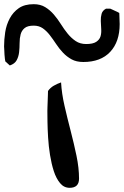

<svg xmlns="http://www.w3.org/2000/svg" viewBox="-166 -896 593 918"><path d="M-146.5 -673.8Q-146.5 -707 -141.1 -742.2Q-135.7 -777.3 -119.6 -807.6Q-103.5 -837.9 -76.2 -856.9Q-48.8 -876 -4.9 -876Q27.3 -876 50.3 -861.8Q73.2 -847.7 91.3 -826.7Q109.4 -805.7 125 -780.8Q140.6 -755.9 157.7 -734.9Q174.8 -713.9 195.8 -699.7Q216.8 -685.5 246.1 -685.5Q278.3 -685.5 293.9 -695.8Q309.6 -706.1 314.5 -721.7Q319.3 -737.3 317.9 -757.3Q316.4 -777.3 315.9 -795.9Q315.4 -814.5 319.8 -830.1Q324.2 -845.7 340.8 -854.5H361.3Q364.3 -853.5 370.1 -850.6Q376 -847.7 382.8 -844.7Q389.6 -841.8 395.5 -838.9Q401.4 -835.9 404.3 -834Q404.3 -830.1 404.8 -822.8Q405.3 -815.4 405.3 -807.1Q405.3 -798.8 405.8 -791.5Q406.2 -784.2 406.2 -781.2Q406.2 -696.3 360.8 -647.9Q315.4 -599.6 232.4 -599.6Q199.2 -599.6 176.3 -612.3Q153.3 -625 135.3 -644Q117.2 -663.1 102.1 -686Q86.9 -709 71.8 -728.5Q56.6 -748 38.6 -760.7Q20.5 -773.4 -4.9 -773.4Q-34.2 -773.4 -48.3 -761.7Q-62.5 -750 -67.4 -731.4Q-72.3 -712.9 -72.3 -689.9Q-72.3 -667 -74.7 -646Q-77.1 -625 -86.4 -607.9Q-95.7 -590.8 -119.1 -583L-140.6 -602.5Q-141.6 -605.5 -142.6 -614.7Q-143.6 -624 -144.5 -634.8L-145.5 -656.2Q-146.5 -668 -146.5 -673.8ZM60.5 -366.2Q60.5 -372.1 61 -385.3Q61.5 -398.4 62 -413.1Q62.5 -427.7 63 -441.4Q63.5 -455.1 63.5 -460.9Q74.2 -476.6 91.3 -486.3Q108.4 -496.1 126 -502Q128.9 -449.2 142.6 -389.6Q156.2 -330.1 171.9 -270Q187.5 -210 199.7 -151.4Q211.9 -92.8 211.9 -42Q211.9 2 167 2Q139.6 2 121.1 -20.5Q102.5 -43 91.3 -77.6Q80.1 -112.3 73.2 -154.8Q66.4 -197.3 64 -238.3Q61.5 -279.3 61 -313.5Q60.5 -347.7 60.5 -366.2Z"/></svg>

Font: Gloria Hallelujah
Style: Regular
Weight: 400
Designer: Kimberly Geswein
Foundry: Kimberly Geswein
Version: Version 1.004 2010